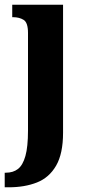

<svg xmlns="http://www.w3.org/2000/svg" viewBox="-38 -556 362 816"><path d="M-18 240V178H-13Q18 178 38.5 162Q59 146 70 107Q81 68 81 -1V-416Q81 -460 62.5 -471.5Q44 -483 17 -483H14V-536H230V8Q230 97 200.5 148Q171 199 119 219.5Q67 240 -1 240Z"/></svg>

Font: Noto Serif Khmer ExtraCondensed ExtraBold
Style: Regular
Weight: 800
Width: 2
Designer: Danh Hong and the Monotype Design Team
Foundry: Monotype Imaging Inc.
Version: Version 2.004; ttfautohint (v1.8.4.7-5d5b)